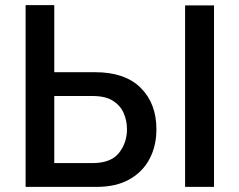

<svg xmlns="http://www.w3.org/2000/svg" viewBox="-20 -730 935 750"><path d="M80 0V-710H192V-448H351Q468 -448 529.5 -387Q591 -326 591 -225Q591 -160 564 -109Q537 -58 485 -29Q433 0 358 0ZM703 0V-709H816V0ZM192 -93H342Q413 -93 444.5 -132.5Q476 -172 476 -225Q476 -259 463 -288.5Q450 -318 421 -336.5Q392 -355 341 -355H192Z"/></svg>

Font: Raleway SemiBold
Style: Regular
Weight: 600
Designer: Matt McInerney, Pablo Impallari, Rodrigo Fuenzalida
Foundry: Matt McInerney, Pablo Impallari, Rodrigo Fuenzalida
Version: Version 4.026